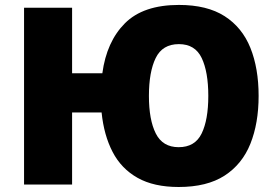

<svg xmlns="http://www.w3.org/2000/svg" viewBox="-20 -745 1116 775"><path d="M1023.9 -357.9Q1023.9 -247.6 990.7 -164.8Q957.5 -82 886.5 -36.1Q815.4 9.8 701.2 9.8Q601.1 9.8 535.4 -27.1Q469.7 -64 434.6 -131.6Q399.4 -199.2 390.1 -291H271V0H77.1V-713.9H271V-449.2H393.1Q410.2 -576.7 484.1 -650.9Q558.1 -725.1 702.1 -725.1Q815.9 -725.1 886.7 -679.7Q957.5 -634.3 990.7 -551.8Q1023.9 -469.2 1023.9 -357.9ZM581.1 -357.9Q581.1 -261.2 608.9 -206.1Q636.7 -150.9 701.2 -150.9Q767.1 -150.9 793.9 -206.1Q820.8 -261.2 820.8 -357.9Q820.8 -454.6 794.2 -510.7Q767.6 -566.9 702.1 -566.9Q635.7 -566.9 608.4 -510.7Q581.1 -454.6 581.1 -357.9Z"/></svg>

Font: Open Sans ExtraBold
Style: Regular
Weight: 800
Designer: Monotype Design Team
Foundry: Monotype Imaging Inc.
Version: Version 3.003; ttfautohint (v1.8.4)